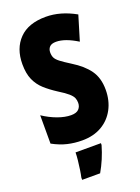

<svg xmlns="http://www.w3.org/2000/svg" viewBox="-174 -799 801 1095"><g transform="rotate(-20 227.0 -251.5)"><path d="M429 -217Q429 -151 401.5 -99.5Q374 -48 324 -19Q274 10 205 10Q159 10 116.5 0Q74 -10 28 -35V-207Q70 -179 114 -163Q158 -147 195 -147Q227 -147 241.5 -162Q256 -177 256 -200Q256 -216 250.5 -229.5Q245 -243 226.5 -259.5Q208 -276 169 -300Q127 -327 96.5 -354.5Q66 -382 49 -420Q32 -458 32 -515Q32 -610 87.5 -667Q143 -724 249 -724Q338 -724 429 -673L384 -524Q310 -570 256 -570Q228 -570 216 -557Q204 -544 204 -524Q204 -505 210.5 -491.5Q217 -478 237 -462.5Q257 -447 297 -422Q362 -382 395.5 -335Q429 -288 429 -217ZM299 72Q276 152 236 221H127V207Q131 190 135 163Q139 136 142 108.5Q145 81 145 61H299Z"/></g></svg>

Font: Noto Sans Gujarati UI ExtraCondensed Black
Style: Regular
Weight: 900
Width: 2
Designer: Jelle Bosma - Monotype Design Team, Universal Thirst
Foundry: Monotype Imaging Inc.
Version: Version 2.106; ttfautohint (v1.8.4.7-5d5b)